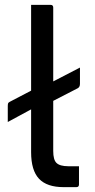

<svg xmlns="http://www.w3.org/2000/svg" viewBox="-20 -770 390 790"><path d="M309 -492V-425Q309 -412 300 -407L199 -355V-149Q199 -113 212 -100Q226 -86 261 -86H305V-11Q305 0 294 0H242Q173 0 140.5 -34.5Q108 -69 108 -144V-320L12 -268V-332Q12 -340 13 -344Q14 -348 20 -351L108 -397V-750H188Q199 -750 199 -739V-435Z"/></svg>

Font: Recursive Sn Lnr St
Style: Regular
Weight: 400
Version: Version 1.079;hotconv 1.0.112;makeotfexe 2.5.65598; ttfautoh